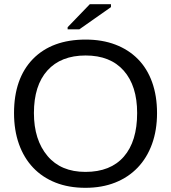

<svg xmlns="http://www.w3.org/2000/svg" viewBox="-20 -887 818 917"><path d="M730 -347Q730 -265 706 -199Q682 -133 637.5 -86.5Q593 -40 530 -15Q467 10 388 10Q308 10 245 -15Q182 -40 138 -86.5Q94 -133 70.5 -199Q47 -265 47 -347Q47 -512 137 -605Q228 -698 389 -698Q468 -698 531 -674Q594 -650 638.5 -605Q683 -560 706.5 -494.5Q730 -429 730 -347ZM635 -347Q635 -477 571 -549.5Q507 -622 389 -622Q271 -622 206.5 -550.5Q142 -479 142 -347Q142 -219 207 -142Q271 -66 388 -66Q508 -66 571.5 -139Q635 -212 635 -347ZM303 -747V-757L409 -867H510V-853L359 -747Z"/></svg>

Font: Libra Sans
Style: Regular
Weight: 400
Foundry: Context Ltd
Version: Version 1.000; ttfautohint (v1.3)